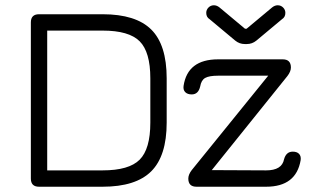

<svg xmlns="http://www.w3.org/2000/svg" viewBox="-20 -708 1196 728"><path d="M791 -688Q802 -688 812 -680L909 -599H915L1012 -680Q1022 -688 1033 -688Q1045 -688 1053.5 -679.5Q1062 -671 1062 -659Q1062 -643 1049 -635L952 -554Q936 -541 916 -541H908Q888 -541 872 -554L775 -635Q762 -643 762 -659Q762 -671 770.5 -679.5Q779 -688 791 -688ZM128 0Q97 0 97 -31V-623Q97 -654 128 -654H369Q495 -654 553.5 -596Q612 -538 612 -411V-243Q612 -117 553.5 -58.5Q495 0 369 0ZM159 -62H369Q469 -62 509.5 -102.5Q550 -143 550 -243V-411Q550 -511 509.5 -551.5Q469 -592 369 -592H159ZM725 0Q694 0 694 -31Q694 -46 707 -63L997 -421H807Q773 -421 758 -412.5Q743 -404 739 -380Q732 -350 707 -350Q691 -350 682.5 -358.5Q674 -367 676 -382Q691 -483 807 -483H1052Q1083 -483 1083 -452Q1083 -437 1070 -420L783 -63L989 -62Q1049 -62 1057 -104Q1065 -133 1090 -133Q1106 -133 1114 -124.5Q1122 -116 1120 -101Q1103 0 989 0Z"/></svg>

Font: Jura Medium
Style: Regular
Weight: 500
Designer: Daniel Johnson, Alexei Vanyashin
Foundry: Daniel Johnson
Version: Version 5.103